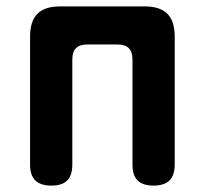

<svg xmlns="http://www.w3.org/2000/svg" viewBox="-20 -570 640 600"><path d="M141 10Q107 10 90.5 -6Q74 -22 74 -56V-456Q74 -504 97 -527Q120 -550 168 -550H432Q480 -550 503 -527Q526 -504 526 -456V-56Q526 -22 509.5 -6Q493 10 460 10Q426 10 410 -6Q394 -22 394 -56V-384Q394 -408 382.5 -419.5Q371 -431 347 -431H253Q229 -431 217.5 -419.5Q206 -408 206 -384V-56Q206 -22 190 -6Q174 10 141 10Z"/></svg>

Font: Maple Mono NL
Style: Bold
Weight: 700
Monospace: yes
Designer: subframe7536
Version: Version 7.000